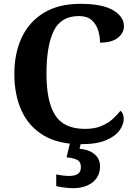

<svg xmlns="http://www.w3.org/2000/svg" viewBox="-20 -744 708 1004"><path d="M401 10Q285 10 208 -36Q131 -82 93 -164.5Q55 -247 55 -358Q55 -466 94 -548.5Q133 -631 210 -677.5Q287 -724 400 -724Q515 -724 571.5 -690.5Q628 -657 628 -608Q628 -571 596 -546Q564 -521 503 -521Q503 -554 493 -586Q483 -618 459 -639Q435 -660 393 -660Q298 -660 260.5 -581.5Q223 -503 223 -358Q223 -213 268.5 -141.5Q314 -70 425 -70Q474 -70 509 -84.5Q544 -99 568.5 -121Q593 -143 610 -165Q627 -151 627 -122Q627 -94 606 -63.5Q585 -33 536 -11.5Q487 10 401 10ZM361 240Q345 240 318.5 237Q292 234 274 229V168Q312 176 342 176Q371 176 387 165.5Q403 155 403 130Q403 101 381.5 91Q360 81 328 79L349 -9H406L396 34Q445 38 474 62Q503 86 503 126Q503 179 464 209.5Q425 240 361 240Z"/></svg>

Font: Noto Serif Yezidi
Style: Bold
Weight: 700
Designer: Dalton Maag Ltd
Foundry: Dalton Maag Ltd
Version: Version 1.001; ttfautohint (v1.8.4.7-5d5b)